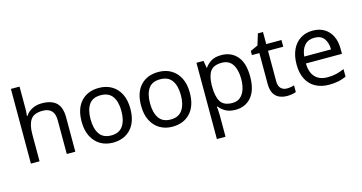

<svg xmlns="http://www.w3.org/2000/svg" viewBox="-97 -1203 3561 1887"><g transform="rotate(-15 1684.0 -260.0)"><path d="M173 -537Q173 -497 168 -462H174Q200 -503 244.5 -524Q289 -545 341 -545Q439 -545 488 -498.5Q537 -452 537 -349V0H450V-343Q450 -472 330 -472Q240 -472 206.5 -421.5Q173 -371 173 -277V0H85V-760H173Z M1169 -269Q1169 -136 1101.5 -63Q1034 10 919 10Q848 10 792.5 -22.5Q737 -55 705 -117.5Q673 -180 673 -269Q673 -402 740 -474Q807 -546 922 -546Q995 -546 1050.5 -513.5Q1106 -481 1137.5 -419.5Q1169 -358 1169 -269ZM764 -269Q764 -174 801.5 -118.5Q839 -63 921 -63Q1002 -63 1040 -118.5Q1078 -174 1078 -269Q1078 -364 1040 -418Q1002 -472 920 -472Q838 -472 801 -418Q764 -364 764 -269Z M1774 -269Q1774 -136 1706.5 -63Q1639 10 1524 10Q1453 10 1397.5 -22.5Q1342 -55 1310 -117.5Q1278 -180 1278 -269Q1278 -402 1345 -474Q1412 -546 1527 -546Q1600 -546 1655.5 -513.5Q1711 -481 1742.5 -419.5Q1774 -358 1774 -269ZM1369 -269Q1369 -174 1406.5 -118.5Q1444 -63 1526 -63Q1607 -63 1645 -118.5Q1683 -174 1683 -269Q1683 -364 1645 -418Q1607 -472 1525 -472Q1443 -472 1406 -418Q1369 -364 1369 -269Z M2168 -546Q2267 -546 2327.5 -477Q2388 -408 2388 -269Q2388 -132 2327.5 -61Q2267 10 2167 10Q2105 10 2064.5 -13.5Q2024 -37 2001 -68H1995Q1997 -51 1999 -25Q2001 1 2001 20V240H1913V-536H1985L1997 -463H2001Q2025 -498 2064 -522Q2103 -546 2168 -546ZM2152 -472Q2070 -472 2036.5 -426Q2003 -380 2001 -286V-269Q2001 -170 2033.5 -116.5Q2066 -63 2154 -63Q2203 -63 2234.5 -90Q2266 -117 2281.5 -163.5Q2297 -210 2297 -270Q2297 -362 2261.5 -417Q2226 -472 2152 -472Z M2707 -62Q2727 -62 2748 -65.5Q2769 -69 2782 -73V-6Q2768 1 2742 5.5Q2716 10 2692 10Q2650 10 2614.5 -4.5Q2579 -19 2557 -55Q2535 -91 2535 -156V-468H2459V-510L2536 -545L2571 -659H2623V-536H2778V-468H2623V-158Q2623 -109 2646.5 -85.5Q2670 -62 2707 -62Z M3096 -546Q3165 -546 3214.5 -516Q3264 -486 3290.5 -431.5Q3317 -377 3317 -304V-251H2950Q2952 -160 2996.5 -112.5Q3041 -65 3121 -65Q3172 -65 3211.5 -74.5Q3251 -84 3293 -102V-25Q3252 -7 3212 1.5Q3172 10 3117 10Q3041 10 2982.5 -21Q2924 -52 2891.5 -113.5Q2859 -175 2859 -264Q2859 -352 2888.5 -415Q2918 -478 2971.5 -512Q3025 -546 3096 -546ZM3095 -474Q3032 -474 2995.5 -433.5Q2959 -393 2952 -321H3225Q3224 -389 3193 -431.5Q3162 -474 3095 -474Z"/></g></svg>

Font: Noto Sans Saurashtra
Style: Regular
Weight: 400
Designer: Monotype Design Team
Foundry: Monotype Imaging Inc.
Version: Version 2.001; ttfautohint (v1.8.4.7-5d5b)